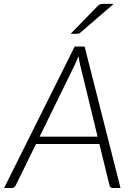

<svg xmlns="http://www.w3.org/2000/svg" viewBox="-44 -940 672 960"><path d="M0 0ZM558.5 0H520Q513 0 509 -3.8Q505 -7.5 503.5 -13L453 -220H136L34.5 -13Q32 -7.5 26.5 -3.8Q21 0 14.5 0H-23.5L329.5 -707.5H379ZM154 -256.5H444L356.5 -616.5Q354.5 -625.5 352.5 -636.2Q350.5 -647 348.5 -659Q343.5 -647 338.8 -636Q334 -625 330 -616ZM524.5 -920.5 358 -777Q353 -773 349 -772Q345 -771 339 -771H309L444 -909.5Q450.5 -916.5 456.2 -918.5Q462 -920.5 473 -920.5Z"/></svg>

Font: Lato Light
Style: Italic
Weight: 300
Italic angle: -7°
Designer: Lukasz Dziedzic
Foundry: tyPoland Lukasz Dziedzic
Version: Version 2.007; 2014-02-27